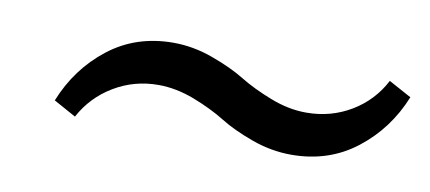

<svg xmlns="http://www.w3.org/2000/svg" viewBox="-29 -440 538 240"><g transform="rotate(10 240.0 -320.0)"><path d="M346.2 -264.2Q320.8 -264.2 295.9 -273.2Q271 -282.2 254.2 -292.7Q237.3 -303.2 213.9 -312.3Q190.4 -321.3 168 -321.3Q137.2 -321.3 111.6 -305.9Q85.9 -290.5 71.8 -264.2L43.5 -279.8Q60.5 -322.3 95.2 -349.4Q129.9 -376.5 177.2 -376.5Q202.6 -376.5 227.5 -367.4Q252.4 -358.4 269.5 -347.9Q286.6 -337.4 309.8 -328.4Q333 -319.3 355.5 -319.3Q386.7 -319.3 412.4 -334.7Q438 -350.1 451.7 -376.5L480.5 -360.8Q463.4 -318.4 428.5 -291.3Q393.6 -264.2 346.2 -264.2Z"/></g></svg>

Font: Elstob 10pt SemiBold
Style: Italic
Weight: 600
Italic angle: -20°
Designer: Peter S. Baker
Version: Version 1.015